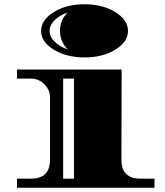

<svg xmlns="http://www.w3.org/2000/svg" viewBox="-20 -886 779 906"><path d="M643 -43H709V0H60V-43H126Q216 -43 216 -132V-426Q216 -462 189.5 -488.5Q163 -515 126 -515H60V-558H554L553 -132Q553 -43 643 -43ZM329 -43V-515H278V-43ZM524 -829Q584 -792 584 -740Q584 -688 524 -651.5Q464 -615 379 -615Q294 -615 234 -651.5Q174 -688 174 -740Q174 -792 234 -829Q294 -866 379 -866Q464 -866 524 -829ZM299 -653Q263 -691 263 -741Q263 -791 299 -827Q261 -814 237.5 -790.5Q214 -767 214 -740Q214 -713 237.5 -689.5Q261 -666 299 -653Z"/></svg>

Font: Diplomata
Style: Regular
Weight: 400
Width: 7
Designer: Eduardo Rodriguez Tunni
Foundry: Eduardo Rodriguez Tunni
Version: Version 1.001